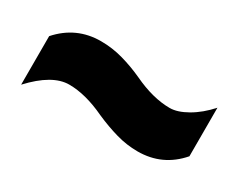

<svg xmlns="http://www.w3.org/2000/svg" viewBox="-42 -588 583 470"><g transform="rotate(30 250.0 -352.5)"><path d="M232.9 -289.1Q176.3 -315.9 129.9 -315.9Q82.5 -315.9 27.8 -256.8V-394Q74.7 -446.8 144 -446.8Q176.3 -446.8 206.8 -438.2Q237.3 -429.7 267.1 -416Q323.7 -389.2 371.1 -389.2Q392.6 -389.2 419.9 -404.8Q447.3 -420.4 472.2 -448.2V-311Q426.3 -257.8 356 -257.8Q325.2 -257.8 295.2 -266.4Q265.1 -274.9 232.9 -289.1Z"/></g></svg>

Font: Open Sans Condensed ExtraBold
Style: Regular
Weight: 800
Width: 3
Designer: Monotype Design Team
Foundry: Monotype Imaging Inc.
Version: Version 3.000; ttfautohint (v1.8.4)